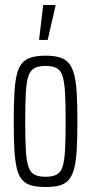

<svg xmlns="http://www.w3.org/2000/svg" viewBox="-20 -741 364 769"><path d="M163 8Q128 8 105 1.5Q82 -5 68 -21.5Q54 -38 47 -68Q40 -98 37.5 -143.5Q35 -189 35 -254Q35 -319 37.5 -365Q40 -411 47 -441Q54 -471 68 -487.5Q82 -504 105 -511Q128 -518 163 -518Q197 -518 219.5 -511Q242 -504 256 -487.5Q270 -471 277.5 -441Q285 -411 287.5 -365Q290 -319 290 -254Q290 -189 287.5 -143.5Q285 -98 277.5 -68Q270 -38 256 -21.5Q242 -5 219.5 1.5Q197 8 163 8ZM163 -33Q190 -33 206.5 -41.5Q223 -50 230.5 -73Q238 -96 240.5 -139.5Q243 -183 243 -254Q243 -325 240.5 -369Q238 -413 230.5 -436.5Q223 -460 206.5 -468.5Q190 -477 163 -477Q135 -477 118.5 -468.5Q102 -460 94 -437Q86 -414 83.5 -369.5Q81 -325 81 -254Q81 -183 83.5 -139.5Q86 -96 94 -73Q102 -50 118.5 -41.5Q135 -33 163 -33ZM137 -581V-586L153 -721H202V-716L171 -581Z"/></svg>

Font: Saira UltraCondensed Light
Style: Regular
Weight: 300
Width: 1
Designer: Hector Gatti with collaboration of the Omnibus-Type team
Foundry: Omnibus-Type
Version: Version 1.101